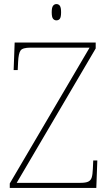

<svg xmlns="http://www.w3.org/2000/svg" viewBox="-20 -923 538 943"><path d="M28 0V-22L420 -689H130Q91 -689 81 -675Q71 -661 69 -620L67 -579H47L52 -714H450V-685L62 -25H375Q401 -25 413.5 -31Q426 -37 430.5 -51.5Q435 -66 436 -93L438 -135H458L453 0ZM257 -823Q247 -823 240.5 -831Q234 -839 234 -863Q234 -886 240.5 -894.5Q247 -903 257 -903Q268 -903 274 -894.5Q280 -886 280 -863Q280 -839 274 -831Q268 -823 257 -823Z"/></svg>

Font: Noto Serif Armenian Thin
Style: Regular
Weight: 250
Version: Version 2.007